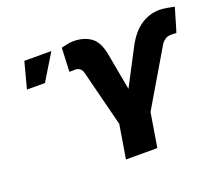

<svg xmlns="http://www.w3.org/2000/svg" viewBox="-121 -917 1271 1096"><g transform="rotate(-20 515.0 -368.5)"><path d="M469.2 0 502.9 -204.1 416 -546.9Q412.1 -562 400.9 -571.5Q389.6 -581.1 371.1 -581.1Q363.3 -581.1 350.6 -580.6Q337.9 -580.1 336.9 -581.1L343.3 -724.6Q358.4 -727.5 376 -732.4Q393.6 -737.3 418 -737.3Q480 -737.3 522.5 -707.5Q564.9 -677.7 579.6 -597.7L620.6 -374L733.4 -589.8Q773.4 -666.5 826.2 -701.9Q878.9 -737.3 940.4 -737.3Q960.9 -737.3 987.5 -732.4Q1014.2 -727.5 1029.8 -724.6L987.3 -581.1Q985.4 -580.1 972.4 -580.6Q959.5 -581.1 953.1 -581.1Q932.1 -581.1 917.2 -570.3Q902.3 -559.6 894.5 -546.9L693.8 -207L659.7 0ZM74.7 -568.4 116.7 -727.5H280.8L184.1 -568.4Z"/></g></svg>

Font: Inter 18pt Black
Style: Italic
Weight: 900
Italic angle: -9.3988°
Designer: Rasmus Andersson
Foundry: rsms
Version: Version 4.001;git-66647c0bb